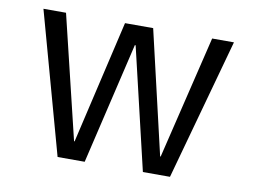

<svg xmlns="http://www.w3.org/2000/svg" viewBox="-62 -608 914 695"><g transform="rotate(10 394.5 -260.0)"><path d="M127.9 -519.5 237.3 -66.4H239.3L344.7 -519.5H448.2L553.7 -66.4H555.7L665 -519.5H745.1L601.6 0H502L396.5 -447.3H393.6L288.1 0H188.5L44.9 -519.5Z"/></g></svg>

Font: Mgen+ 1c regular
Style: Regular
Weight: 400
Designer: [Source Han Sans]
Ryoko NISHIZUKA  (kana & ideographs); Paul D. Hunt (Latin, Greek & Cyrillic); Wenlong ZHANG  (bopomofo
Version: Version 1.059.20150602